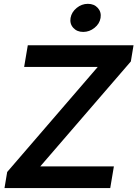

<svg xmlns="http://www.w3.org/2000/svg" viewBox="-20 -958 700 978"><path d="M2.9 0 16.6 -82 478 -617.2H103L121.6 -727.5H660.2L646.5 -645L185.1 -110.4H560.1L541.5 0ZM403.8 -795.4Q372.1 -795.4 353.3 -816.2Q334.5 -836.9 339.4 -866.7Q344.7 -896.5 370.4 -917.5Q396 -938.5 427.7 -938.5Q459.5 -938.5 478.3 -917.5Q497.1 -896.5 492.2 -866.7Q487.3 -836.9 461.4 -816.2Q435.5 -795.4 403.8 -795.4Z"/></svg>

Font: Inter Display Semi Bold
Style: Italic
Weight: 600
Italic angle: -9.39999°
Designer: Rasmus Andersson
Foundry: rsms
Version: Version 4.000;git-4fc901f